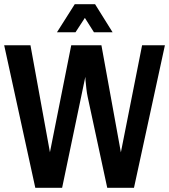

<svg xmlns="http://www.w3.org/2000/svg" viewBox="-20 -897 808 917"><path d="M385.3 -811.5 340.6 -742.8H252L337.1 -877.1H434L517.8 -742.8H428.8ZM398.8 -434Q395.3 -449.6 392.5 -473.5Q389.7 -497.4 388.4 -513.5L387.5 -530L276.7 0H148.6L0 -680.7H125.5L218.5 -169.9L320.2 -680.7H464.4L557.3 -169.4L658.6 -680.7H767.6L619.9 0H492.2Z"/></svg>

Font: Puralecka Narrow
Style: Bold
Weight: 700
Designer: Hector Gatti, Marcela Romero, Pablo Cosgaya and Nicolas Silva
Version: Version 1.004;PS 001.004;hotconv 1.0.70;makeotf.lib2.5.58329